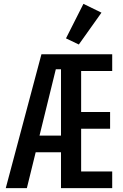

<svg xmlns="http://www.w3.org/2000/svg" viewBox="-20 -981 640 1001"><path d="M298 0H565V-87H403V-310H554V-397H403V-611H565V-698H196L10 0H120L166 -187H298ZM298 -620V-274H186L271 -620ZM509 -915 415 -961 324 -781 391 -749Z"/></svg>

Font: IBM Plex Mono Medm
Style: Regular
Weight: 500
Monospace: yes
Designer: Mike Abbink, Paul van der Laan, Pieter van Rosmalen
Foundry: Bold Monday
Version: Version 2.004